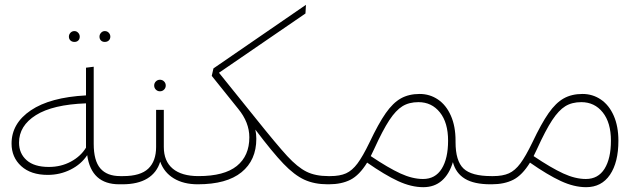

<svg xmlns="http://www.w3.org/2000/svg" viewBox="-20 -765 2656 797"><path d="M508 -17 488 0H475Q359 0 342 -121Q317 -83 273 -61Q229 -39 178 -39Q108 -39 68 -75.5Q28 -112 28 -169Q28 -253 108 -307Q188 -361 337 -369V-484L369 -488V-168Q369 -98 396.5 -66Q424 -34 479 -34H491ZM337 -152V-336Q199 -331 129 -287Q59 -243 59 -173Q59 -128 90.5 -100Q122 -72 183 -72Q233 -72 274 -94Q315 -116 337 -152ZM266 -613Q266 -622 272.5 -629Q279 -636 289 -636Q298 -636 304.5 -629Q311 -622 311 -613Q311 -603 305 -597Q299 -591 289 -591Q279 -591 272.5 -597Q266 -603 266 -613ZM393 -613Q393 -622 399.5 -629Q406 -636 415 -636Q425 -636 431.5 -629Q438 -622 438 -613Q438 -603 431.5 -597Q425 -591 415 -591Q405 -591 399 -597Q393 -603 393 -613Z M821 -17 801 0Q742 0 701.5 -24.5Q661 -49 645 -94Q631 -48 591.5 -24Q552 0 488 0L468 -17L491 -34Q563 -34 595.5 -65Q628 -96 628 -155V-309H660V-155Q660 -96 697 -65Q734 -34 804 -34ZM620 -410Q620 -420 627 -427Q634 -434 644 -434Q654 -434 661 -427Q668 -420 668 -410Q668 -400 661 -393Q654 -386 644 -386Q634 -386 627 -393Q620 -400 620 -410Z M1360 -18 1340 0Q1285 0 1243.5 -19Q1202 -38 1156.5 -85.5Q1111 -133 1040 -227Q1044 -208 1044 -189Q1044 -100 982.5 -50Q921 0 801 0L781 -17L804 -34Q911 -34 963 -76Q1015 -118 1015 -195Q1015 -257 969 -313L859 -450L866 -481L1250 -745L1248 -709L889 -463L1038 -278Q1130 -163 1172.5 -117Q1215 -71 1252 -52.5Q1289 -34 1343 -34Z M2036 -17 2016 0Q1948 0 1910 -23Q1872 -46 1860 -92Q1845 -42 1814 -15Q1783 12 1737 12Q1687 12 1632 -13.5Q1577 -39 1504 -90Q1472 -38 1435 -19Q1398 0 1345 0H1340L1320 -17L1343 -34H1351Q1391 -34 1416.5 -45.5Q1442 -57 1464 -86.5Q1486 -116 1514 -174Q1551 -252 1581 -295Q1611 -338 1644 -356.5Q1677 -375 1722 -375Q1764 -375 1798 -352Q1832 -329 1851.5 -285Q1871 -241 1871 -181V-175Q1871 -97 1904 -65.5Q1937 -34 2020 -34ZM1840 -181Q1840 -256 1806 -298.5Q1772 -341 1717 -341Q1678 -341 1650.5 -324Q1623 -307 1596 -266Q1569 -225 1533 -146Q1530 -140 1526.5 -132.5Q1523 -125 1519 -117Q1592 -68 1642 -45Q1692 -22 1736 -22Q1787 -22 1813.5 -64.5Q1840 -107 1840 -181Z M2547 -181Q2547 -91 2512 -39.5Q2477 12 2413 12Q2363 12 2308 -13.5Q2253 -39 2180 -90Q2148 -38 2111 -19Q2074 0 2021 0H2016L1996 -17L2019 -34H2027Q2067 -34 2092.5 -45.5Q2118 -57 2140 -86.5Q2162 -116 2190 -174Q2227 -252 2257 -295Q2287 -338 2320 -356.5Q2353 -375 2398 -375Q2440 -375 2474 -352Q2508 -329 2527.5 -285Q2547 -241 2547 -181ZM2516 -181Q2516 -256 2482 -298.5Q2448 -341 2393 -341Q2354 -341 2326.5 -324Q2299 -307 2272 -266Q2245 -225 2209 -146Q2206 -140 2202.5 -132.5Q2199 -125 2195 -117Q2268 -68 2318 -45Q2368 -22 2412 -22Q2463 -22 2489.5 -64.5Q2516 -107 2516 -181Z"/></svg>

Font: FiraGO UltraLight
Style: Regular
Weight: 200
Designer: bBox Type
Foundry: bBox Type GmbH
Version: Version 1.001